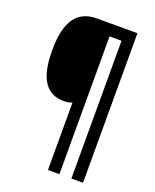

<svg xmlns="http://www.w3.org/2000/svg" viewBox="-161 -852 864 1070"><g transform="rotate(20 271.0 -316.5)"><path d="M465 127H396V-690H325V127H257V-273Q235 -264 206 -264Q131 -264 91 -322.5Q51 -381 51 -509Q51 -639 94.5 -699.5Q138 -760 223 -760H465Z"/></g></svg>

Font: Noto Sans Devanagari Condensed SemiBold
Style: Regular
Weight: 600
Width: 3
Designer: Jelle Bosma - Monotype Design Team
Foundry: Monotype Imaging Inc.
Version: Version 2.004; ttfautohint (v1.8.4.7-5d5b)